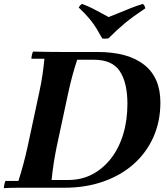

<svg xmlns="http://www.w3.org/2000/svg" viewBox="-28 -968 860 990"><path d="M293 -700H474Q632 -700 715.5 -634Q799 -568 799 -440Q799 -341 762.5 -260Q726 -179 660 -121Q594 -63 503.5 -31.5Q413 0 305 0H144Q110 0 68.5 0Q27 0 -8 2Q-8 -6 -5.5 -17Q-3 -28 0 -35H67Q81 -79 92.5 -122Q104 -165 114 -210L174 -490Q185 -540 191 -582Q197 -624 201 -665H134Q134 -673 136.5 -684Q139 -695 142 -702Q176 -701 217.5 -700.5Q259 -700 293 -700ZM238 -40H324Q392 -40 447.5 -69Q503 -98 544 -150.5Q585 -203 607 -275Q629 -347 629 -433Q629 -541 590 -600.5Q551 -660 456 -660H370Q355 -614 345 -577Q335 -540 324 -490L264 -210Q256 -171 249.5 -130Q243 -89 238 -40ZM709 -948Q714 -943 717 -938Q720 -933 721 -925Q687 -902 661.5 -883.5Q636 -865 615 -847.5Q594 -830 574 -811.5Q554 -793 531 -770Q514 -767 499 -770Q484 -797 469.5 -821Q455 -845 434 -870.5Q413 -896 378 -929Q384 -941 395 -948Q424 -937 445 -926.5Q466 -916 486 -905Q506 -894 532 -880Q563 -892 589.5 -903Q616 -914 644.5 -925.5Q673 -937 709 -948Z"/></svg>

Font: Poltawski Nowy
Style: Bold Italic
Weight: 700
Italic angle: -12°
Designer: Adam Pótawski, Mateusz Machalski, Borys Kosmynka, Ania Wieluska
Foundry: Capitalics.wtf
Version: Version 1.001;gftools[0.9.25]